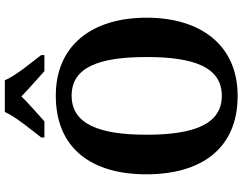

<svg xmlns="http://www.w3.org/2000/svg" viewBox="-122 -848 981 776"><g transform="rotate(-90 368.0 -460.5)"><path d="M200 -784V-771H265C291 -795 338 -835 366 -864C394 -836 443 -794 468 -771H533V-784C504 -822 450 -886 431 -931H303C283 -886 229 -822 200 -784ZM368 10C571 10 684 -137 684 -358C684 -580 571 -725 369 -725C155 -725 51 -580 51 -359C51 -137 155 10 368 10ZM368 -54C254 -54 211 -166 211 -358C211 -550 254 -661 369 -661C484 -661 525 -550 525 -358C525 -166 484 -54 368 -54Z"/></g></svg>

Font: Noto Serif SemiCondensed
Style: Bold
Weight: 700
Width: 4
Designer: Monotype Design Team
Foundry: Monotype Imaging Inc.
Version: Version 2.015